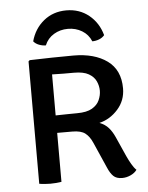

<svg xmlns="http://www.w3.org/2000/svg" viewBox="-54 -793 651 844"><g transform="rotate(-5 272.0 -371.0)"><path d="M489 -386Q489 -332.5 454.5 -293.8Q420 -255 372.5 -243.5Q397 -234 412 -217Q427 -200 438 -175.5L477 -88Q486 -68.5 495.8 -51.5Q505.5 -34.5 516.5 -24Q507 -10.5 488.8 -2Q470.5 6.5 451 6.5Q426 6.5 412.5 -6.5Q399 -19.5 388 -45.5L338.5 -158Q326 -187 307.2 -201.5Q288.5 -216 250 -216H183.5V0Q172 2 159 3Q146 4 134.5 4Q124 4 110.2 3Q96.5 2 85.5 0V-540L91 -545Q143 -546.5 189.5 -547.5Q236 -548.5 284 -548.5Q377 -548.5 433 -507.8Q489 -467 489 -386ZM183.5 -474V-293Q210 -293.5 235.5 -294Q261 -294.5 278 -294.5Q321 -294.5 344.5 -308.2Q368 -322 377.2 -343Q386.5 -364 386.5 -384.5Q386.5 -406 377.2 -426.2Q368 -446.5 345 -459.8Q322 -473 280.5 -473Q260 -473 233 -473Q206 -473 183.5 -474ZM426.5 -626Q417.5 -615 402.5 -609.2Q387.5 -603.5 372.5 -603.5Q360 -634 332.2 -650.8Q304.5 -667.5 270 -667.5Q235.5 -667.5 207.8 -650.8Q180 -634 167.5 -603.5Q152.5 -603.5 137.5 -609.2Q122.5 -615 113.5 -626Q128.5 -681 170.2 -715Q212 -749 270 -749Q328 -749 369.8 -715Q411.5 -681 426.5 -626Z"/></g></svg>

Font: Signika Negative SC
Style: Regular
Weight: 400
Designer: Anna Giedryś
Foundry: Anna Giedryś
Version: Version 2.000; ttfautohint (v1.8.3) -l 8 -r 50 -G 200 -x 9 -